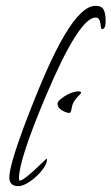

<svg xmlns="http://www.w3.org/2000/svg" viewBox="-20 -632 382 658"><path d="M43 6Q12 6 12 -24Q12 -63 62 -198Q102 -304 136.5 -382.5Q171 -461 202 -513Q261 -612 307 -612Q319 -612 326 -608Q342 -601 342 -558Q342 -532 329 -532Q326 -532 324 -552Q321 -572 308 -572Q251 -572 138 -305Q45 -85 45 -21Q45 -13 48 -13Q59 -13 100 -51L139 -88Q141 -88 141 -85Q141 -73 130.5 -57.5Q120 -42 104.5 -27.5Q89 -13 72 -3.5Q55 6 43 6ZM219 -245Q206 -245 191.5 -254.5Q177 -264 177 -276Q177 -284 188 -292.5Q199 -301 206 -305Q218 -312 229.5 -315.5Q241 -319 247 -319Q258 -319 258 -314Q258 -312 244 -298Q228 -280 226 -263Q223 -245 219 -245Z"/></svg>

Font: Petemoss
Style: Regular
Weight: 400
Designer: Robert E. Leuschke
Foundry: Robert E. Leuschke
Version: Version 1.010; ttfautohint (v1.8.3)